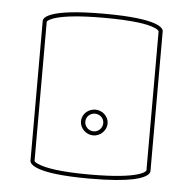

<svg xmlns="http://www.w3.org/2000/svg" viewBox="-45 -578 665 660"><g transform="rotate(5 287.0 -247.5)"><path d="M318 -157C318 -140 304 -126 287 -126C270 -126 256 -140 256 -157C256 -174 270 -187 287 -187C304 -187 318 -174 318 -157ZM333 -157C333 -181 312 -201 287 -201C262 -201 241 -181 241 -157C241 -133 262 -112 287 -112C312 -112 333 -133 333 -157ZM480 -488V-8C479 -5 462 23 287 23C182 23 134 13 112 4C101 0 96 -3 94 -7V-488C97 -492 120 -518 287 -518C392 -518 440 -509 462 -500C473 -496 478 -492 480 -488ZM488 5C493 0 494 -5 494 -7V-489C494 -499 481 -532 287 -532C93 -532 80 -499 80 -489V-7C80 3 93 37 287 37C434 37 475 18 488 5Z"/></g></svg>

Font: Platiipus Light
Style: Light
Weight: 400
Version: Version 001.000